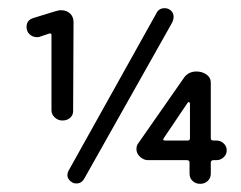

<svg xmlns="http://www.w3.org/2000/svg" viewBox="-20 -435 590 470"><path d="M133 -140Q122 -140 114 -147.5Q106 -155 106 -165V-349Q106 -354 101 -353L80 -346Q76 -344 71 -344Q60 -344 52.5 -351Q45 -358 45 -369Q45 -386 62 -391L114 -407Q118 -408 121.5 -409Q125 -410 129 -410Q143 -410 151.5 -402Q160 -394 160 -381L159 -163Q159 -153 151.5 -146.5Q144 -140 133 -140ZM362 -401Q368 -415 383 -415Q392 -415 398.5 -409Q405 -403 405 -394Q405 -387 401 -379L187 1Q180 14 168 14Q160 15 152.5 8.5Q145 2 145 -6Q145 -13 150 -21ZM470 15Q459 15 451.5 8Q444 1 444 -10V-37Q444 -43 437 -43H342Q332 -43 323 -51Q314 -59 314 -70Q314 -79 319 -85L432 -247Q443 -260 461 -260Q475 -260 485.5 -252.5Q496 -245 496 -233V-96Q496 -91 503 -91H510Q520 -91 527.5 -84Q535 -77 535 -67Q535 -57 527.5 -50Q520 -43 510 -43H503Q496 -43 496 -37V-10Q496 1 488.5 8Q481 15 470 15ZM384 -91H439Q445 -91 445 -96V-181Q445 -184 443 -185Q441 -186 439 -183L381 -97Q377 -91 384 -91Z"/></svg>

Font: Dongle
Style: Regular
Weight: 400
Designer: Yanghee Ryu
Foundry: Yanghee Ryu
Version: Version 2.000